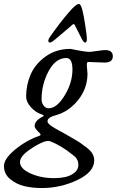

<svg xmlns="http://www.w3.org/2000/svg" viewBox="-88 -677 590 970"><path d="M279 -553 191 -478Q172 -462 165 -462Q156 -462 156 -471Q156 -478 163 -489Q215 -563 260 -615Q296 -657 310 -657Q320 -657 328 -627Q335 -601 343 -547Q351 -493 351 -483Q351 -462 343 -462Q335 -462 326 -479L290 -550Q286 -559 279 -553ZM13 142Q13 175 65.5 199Q118 223 186 223Q215 223 241 217.5Q267 212 287.5 196Q308 180 308 156Q308 142 302.5 131Q297 120 293.5 117Q290 114 279 105Q218 56 163 36Q154 33 135 39Q101 51 57 82.5Q13 114 13 142ZM122 -175Q122 -158 132 -144Q142 -130 158 -130Q199 -130 238.5 -194.5Q278 -259 278 -326Q278 -384 247 -384Q193 -384 157.5 -317.5Q122 -251 122 -175ZM268 -430Q270 -430 306.5 -422.5Q343 -415 368 -415Q370 -415 402 -419.5Q434 -424 443 -424Q482 -424 482 -393Q482 -361 441 -361Q427 -361 394.5 -362.5Q362 -364 358 -364Q352 -364 351 -355Q350 -346 352 -329Q354 -312 354 -305Q354 -231 307 -172Q260 -113 194 -95Q152 -84 152 -64Q152 -59 157 -53Q162 -47 171.5 -40.5Q181 -34 189.5 -29Q198 -24 210 -17.5Q222 -11 228 -8Q238 -2 270.5 16.5Q303 35 316.5 44Q330 53 350.5 69Q371 85 379.5 100.5Q388 116 388 133Q388 192 303 232.5Q218 273 123 273Q76 273 35.5 263.5Q-5 254 -36.5 228Q-68 202 -68 162Q-68 125 -11.5 78.5Q45 32 111 9Q123 5 111 -6Q87 -28 87 -40Q87 -68 130 -89Q139 -94 120 -100Q92 -109 68 -135.5Q44 -162 44 -189Q44 -248 67 -301Q90 -354 143 -392Q196 -430 268 -430Z"/></svg>

Font: EB Garamond 08
Style: Italic
Weight: 400
Italic angle: -14°
Version: Version 0.016